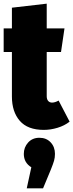

<svg xmlns="http://www.w3.org/2000/svg" viewBox="-25 -689 400 1048"><path d="M355 -25Q327 -3 289 8.5Q251 20 214 20Q126 20 83 -29.5Q40 -79 40 -162V-405H-5V-534H40V-647L230 -669V-534H327L308 -405H230V-164Q230 -147 238 -138Q246 -129 259 -129Q275 -129 295 -140ZM275 151Q275 171 270 188.5Q265 206 252 238L210 339H121L146 224Q105 199 105 151Q105 115 128.5 89Q152 63 190 63Q228 63 251.5 88Q275 113 275 151Z"/></svg>

Font: Fira Sans Extra Condensed Black
Style: Regular
Weight: 900
Width: 1
Designer: Carrois Corporate & Edenspiekermann AG
Foundry: Carrois Corporate GbR & Edenspiekermann AG
Version: Version 4.203